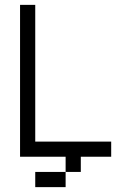

<svg xmlns="http://www.w3.org/2000/svg" viewBox="-20 -645 540 790"><path d="M437.5 0V-62.5H125V-625H62.5Q62.5 -625 62.5 0H250V62.5H125V125H250V62.5H312.5V0Z"/></svg>

Font: UnifontExMono
Style: Regular
Weight: 500
Version: Version 15.0.06